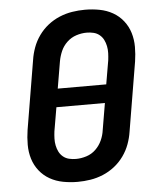

<svg xmlns="http://www.w3.org/2000/svg" viewBox="-53 -789 707 844"><g transform="rotate(-5 300.0 -367.5)"><path d="M256 8Q223 8 191.5 2Q160 -4 133.5 -19Q107 -34 88 -58Q69 -82 60 -111.5Q51 -141 51 -173.5Q51 -206 56 -238L107 -543Q111 -570 121 -597.5Q131 -625 148.5 -649.5Q166 -674 189.5 -692.5Q213 -711 240.5 -722.5Q268 -734 296.5 -738.5Q325 -743 353 -743Q386 -743 417.5 -737Q449 -731 475.5 -716Q502 -701 521 -677Q540 -653 549 -623.5Q558 -594 558 -561.5Q558 -529 553 -497L502 -192Q498 -165 488 -137.5Q478 -110 460.5 -85.5Q443 -61 419.5 -42.5Q396 -24 368.5 -12.5Q341 -1 312.5 3.5Q284 8 256 8ZM418 -408 436 -513Q438 -529 438.5 -544.5Q439 -560 436 -575Q433 -590 426.5 -603Q420 -616 408.5 -625.5Q397 -635 382 -638.5Q367 -642 352 -642Q329 -642 306 -634.5Q283 -627 265 -610Q247 -593 237.5 -571Q228 -549 224 -526L204 -408ZM257 -93Q280 -93 303.5 -100.5Q327 -108 344.5 -125Q362 -142 372 -164Q382 -186 385 -209L405 -327H191L173 -222Q171 -206 170.5 -190.5Q170 -175 173 -160Q176 -145 182.5 -132Q189 -119 200.5 -109.5Q212 -100 227 -96.5Q242 -93 257 -93Z"/></g></svg>

Font: Iosevka Aile
Style: Bold Italic
Weight: 700
Italic angle: -9°
Designer: Belleve Invis
Foundry: Belleve Invis
Version: Version 28.0.1; ttfautohint (v1.8.4)